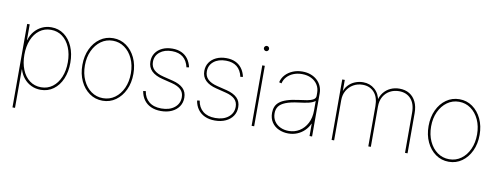

<svg xmlns="http://www.w3.org/2000/svg" viewBox="-71 -1089 4335 1675"><g transform="rotate(10 2097.0 -252.0)"><path d="M86.4 204.1V-535.6H108.9V-396H110.8Q123.5 -440.4 151.1 -473.6Q178.7 -506.8 217 -525.1Q255.4 -543.5 300.8 -543.5Q364.7 -543.5 413.3 -507.8Q461.9 -472.2 489 -409.7Q516.1 -347.2 516.1 -267.1Q516.1 -186.5 489.3 -123.8Q462.4 -61 413.8 -25.4Q365.2 10.3 300.8 10.3Q255.4 10.3 217 -8.1Q178.7 -26.4 151.4 -59.6Q124 -92.8 110.8 -136.7H108.9V204.1ZM300.8 -12.2Q358.4 -12.2 401.9 -44.9Q445.3 -77.6 469.5 -135.3Q493.7 -192.9 493.7 -267.1Q493.7 -340.8 469.5 -398.4Q445.3 -456.1 401.9 -488.5Q358.4 -521 300.8 -521Q242.7 -521 199.5 -488.5Q156.2 -456.1 132.6 -398.4Q108.9 -340.8 108.9 -267.1Q108.9 -192.9 132.3 -135.3Q155.8 -77.6 199 -44.9Q242.2 -12.2 300.8 -12.2Z M849.1 10.3Q783.7 10.3 732.4 -26.1Q681.2 -62.5 651.9 -125Q622.6 -187.5 622.6 -267.1Q622.6 -346.2 651.9 -408.7Q681.2 -471.2 732.4 -507.3Q783.7 -543.5 849.1 -543.5Q913.6 -543.5 964.6 -507.3Q1015.6 -471.2 1045.2 -408.7Q1074.7 -346.2 1074.7 -267.1Q1074.7 -187.5 1045.4 -125Q1016.1 -62.5 965.1 -26.1Q914.1 10.3 849.1 10.3ZM849.1 -12.2Q907.7 -12.2 953.6 -45.2Q999.5 -78.1 1025.9 -136Q1052.2 -193.8 1052.2 -267.1Q1052.2 -339.8 1025.6 -397.5Q999 -455.1 953.1 -488Q907.2 -521 849.1 -521Q790.5 -521 744.4 -487.8Q698.2 -454.6 671.6 -397.2Q645 -339.8 645 -267.1Q645 -193.8 671.6 -136Q698.2 -78.1 744.4 -45.2Q790.5 -12.2 849.1 -12.2Z M1366.2 10.3Q1315.4 10.3 1277.1 -7.3Q1238.8 -24.9 1215.3 -57.4Q1191.9 -89.8 1184.6 -134.8L1207 -138.2Q1216.3 -78.6 1257.1 -45.4Q1297.9 -12.2 1366.2 -12.2Q1438.5 -12.2 1482.2 -47.4Q1525.9 -82.5 1525.9 -139.2Q1525.9 -181.6 1498.8 -207.3Q1471.7 -232.9 1418.5 -246.1L1332 -267.6Q1268.1 -283.2 1234.9 -316.2Q1201.7 -349.1 1201.7 -399.9Q1201.7 -442.9 1223.4 -475.1Q1245.1 -507.3 1283.7 -525.4Q1322.3 -543.5 1373 -543.5Q1418.5 -543.5 1452.9 -527.8Q1487.3 -512.2 1510 -482.2Q1532.7 -452.1 1543 -407.7L1520.5 -403.8Q1507.3 -461.9 1470.5 -491.5Q1433.6 -521 1373 -521Q1306.2 -521 1265.1 -487.8Q1224.1 -454.6 1224.1 -399.9Q1224.1 -357.4 1252.2 -330.3Q1280.3 -303.2 1335.9 -289.6L1423.3 -268.1Q1483.9 -252.9 1516.1 -221.7Q1548.3 -190.4 1548.3 -139.2Q1548.3 -94.7 1525.4 -61Q1502.4 -27.3 1461.4 -8.5Q1420.4 10.3 1366.2 10.3Z M1843.8 10.3Q1793 10.3 1754.6 -7.3Q1716.3 -24.9 1692.9 -57.4Q1669.4 -89.8 1662.1 -134.8L1684.6 -138.2Q1693.8 -78.6 1734.6 -45.4Q1775.4 -12.2 1843.8 -12.2Q1916 -12.2 1959.7 -47.4Q2003.4 -82.5 2003.4 -139.2Q2003.4 -181.6 1976.3 -207.3Q1949.2 -232.9 1896 -246.1L1809.6 -267.6Q1745.6 -283.2 1712.4 -316.2Q1679.2 -349.1 1679.2 -399.9Q1679.2 -442.9 1700.9 -475.1Q1722.7 -507.3 1761.2 -525.4Q1799.8 -543.5 1850.6 -543.5Q1896 -543.5 1930.4 -527.8Q1964.8 -512.2 1987.5 -482.2Q2010.3 -452.1 2020.5 -407.7L1998 -403.8Q1984.9 -461.9 1948 -491.5Q1911.1 -521 1850.6 -521Q1783.7 -521 1742.7 -487.8Q1701.7 -454.6 1701.7 -399.9Q1701.7 -357.4 1729.7 -330.3Q1757.8 -303.2 1813.5 -289.6L1900.9 -268.1Q1961.4 -252.9 1993.7 -221.7Q2025.9 -190.4 2025.9 -139.2Q2025.9 -94.7 2002.9 -61Q1980 -27.3 1939 -8.5Q1897.9 10.3 1843.8 10.3Z M2168.9 0V-535.6H2191.4V0ZM2179.7 -663.6Q2170.4 -663.6 2163.6 -670.4Q2156.7 -677.2 2156.7 -686.5Q2156.7 -696.3 2163.6 -702.9Q2170.4 -709.5 2179.7 -709.5Q2189.5 -709.5 2196 -702.9Q2202.6 -696.3 2202.6 -686.5Q2202.6 -677.2 2196 -670.4Q2189.5 -663.6 2179.7 -663.6Z M2494.1 10.3Q2449.2 10.3 2410.4 -7.1Q2371.6 -24.4 2348.1 -58.8Q2324.7 -93.3 2324.7 -143.6Q2324.7 -172.9 2334.5 -197Q2344.2 -221.2 2367.4 -240Q2390.6 -258.8 2431.2 -272.2Q2471.7 -285.6 2533.2 -293.5Q2574.2 -298.3 2607.9 -304.4Q2641.6 -310.5 2661.9 -322.5Q2682.1 -334.5 2682.1 -355.5V-381.3Q2682.1 -423.3 2662.1 -454.6Q2642.1 -485.8 2606.7 -503.4Q2571.3 -521 2524.4 -521Q2483.4 -521 2449.2 -507.3Q2415 -493.7 2392.1 -468.8Q2369.1 -443.8 2361.3 -410.2L2339.4 -416Q2348.1 -454.1 2374.5 -482.7Q2400.9 -511.2 2439.7 -527.3Q2478.5 -543.5 2524.4 -543.5Q2565.4 -543.5 2598.4 -531.2Q2631.3 -519 2655.3 -497.1Q2679.2 -475.1 2691.9 -445.6Q2704.6 -416 2704.6 -381.3V0H2682.1V-108.9H2680.2Q2664.1 -73.2 2636.5 -46.4Q2608.9 -19.5 2572.8 -4.6Q2536.6 10.3 2494.1 10.3ZM2494.1 -12.2Q2546.4 -12.2 2588.9 -38.3Q2631.3 -64.5 2656.7 -112.8Q2682.1 -161.1 2682.1 -227.1V-311Q2671.9 -302.7 2658 -296.6Q2644 -290.5 2626.5 -286.1Q2608.9 -281.7 2587.2 -278.3Q2565.4 -274.9 2539.1 -271.5Q2466.8 -262.7 2424.8 -245.8Q2382.8 -229 2365 -203.9Q2347.2 -178.7 2347.2 -143.6Q2347.2 -103 2366.7 -73.5Q2386.2 -43.9 2419.7 -28.1Q2453.1 -12.2 2494.1 -12.2Z M2877.4 0V-535.6H2899.9V-410.6H2892.1Q2902.8 -457 2929.2 -486.3Q2955.6 -515.6 2990.7 -529.5Q3025.9 -543.5 3062 -543.5Q3122.6 -543.5 3165.3 -506.1Q3208 -468.8 3218.8 -402.8H3210Q3219.2 -447.3 3244.1 -478.8Q3269 -510.3 3305.2 -526.9Q3341.3 -543.5 3384.3 -543.5Q3435.5 -543.5 3472.7 -520.8Q3509.8 -498 3530 -456.1Q3550.3 -414.1 3550.3 -356V0H3527.8V-356Q3527.8 -435.1 3489 -478Q3450.2 -521 3384.3 -521Q3340.3 -521 3304.2 -501.7Q3268.1 -482.4 3246.6 -445.6Q3225.1 -408.7 3225.1 -356V0H3202.6V-356Q3202.6 -435.1 3164.3 -478Q3126 -521 3062 -521Q3016.1 -521 2979.5 -499.8Q2942.9 -478.5 2921.4 -441.4Q2899.9 -404.3 2899.9 -356V0Z M3916 10.3Q3850.6 10.3 3799.3 -26.1Q3748 -62.5 3718.8 -125Q3689.5 -187.5 3689.5 -267.1Q3689.5 -346.2 3718.8 -408.7Q3748 -471.2 3799.3 -507.3Q3850.6 -543.5 3916 -543.5Q3980.5 -543.5 4031.5 -507.3Q4082.5 -471.2 4112.1 -408.7Q4141.6 -346.2 4141.6 -267.1Q4141.6 -187.5 4112.3 -125Q4083 -62.5 4032 -26.1Q3981 10.3 3916 10.3ZM3916 -12.2Q3974.6 -12.2 4020.5 -45.2Q4066.4 -78.1 4092.8 -136Q4119.1 -193.8 4119.1 -267.1Q4119.1 -339.8 4092.5 -397.5Q4065.9 -455.1 4020 -488Q3974.1 -521 3916 -521Q3857.4 -521 3811.3 -487.8Q3765.1 -454.6 3738.5 -397.2Q3711.9 -339.8 3711.9 -267.1Q3711.9 -193.8 3738.5 -136Q3765.1 -78.1 3811.3 -45.2Q3857.4 -12.2 3916 -12.2Z"/></g></svg>

Font: Inter 20pt Thin
Style: Regular
Weight: 250
Version: Version 4.001;git-66647c0bb